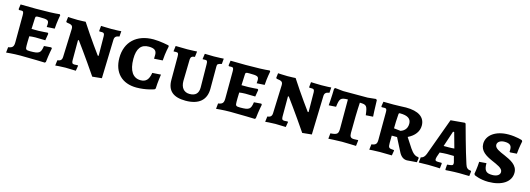

<svg xmlns="http://www.w3.org/2000/svg" viewBox="-1 -1223 5389 1953"><g transform="rotate(15 2693.5 -246.0)"><path d="M36 8C36 8 109 0 184 0C291 0 443 5 443 5L452 -4C460 -82 475 -153 475 -153L467 -162L391 -156C380 -80 365 -68 269 -68C224 -68 219 -74 219 -115C219 -136 219 -165 221 -213C235 -215 259 -218 283 -218C324 -218 389 -216 389 -216L401 -288L393 -297C393 -297 326 -291 298 -291H224L229 -404C230 -426 234 -428 270 -428C358 -428 370 -422 370 -381C370 -370 368 -350 368 -350L451 -355C455 -428 470 -501 470 -501L463 -510C413 -504 325 -501 211 -501C146 -501 52 -503 52 -503L45 -452L51 -444C51 -444 66 -445 75 -445C96 -445 101 -437 101 -403L100 -118C100 -72 87 -56 42 -50Z M954 -203H945C945 -203 837 -349 737 -504C737 -504 689 -501 652 -501C608 -501 552 -505 552 -505L546 -455L553 -447C606 -441 619 -432 619 -398L608 -100C607 -68 593 -55 560 -51L553 6C553 6 613 0 659 0C695 0 769 3 769 3L778 -51L773 -56C773 -56 748 -54 739 -54C717 -54 710 -63 710 -91V-304H719C719 -304 824 -162 946 18L1045 8L1057 -399C1058 -430 1072 -443 1108 -448L1112 -505C1112 -504 1052 -501 1011 -501C973 -501 899 -504 899 -504L894 -452L897 -445H925C944 -445 951 -437 952 -412Z M1408 9C1511 9 1592 -22 1592 -22L1601 -32C1603 -99 1616 -183 1616 -183L1526 -177C1514 -103 1485 -74 1429 -74C1349 -74 1303 -141 1303 -265C1303 -376 1344 -426 1424 -426C1482 -426 1507 -407 1507 -363C1507 -341 1506 -321 1506 -321L1596 -327C1601 -413 1618 -479 1618 -479L1613 -490C1613 -490 1522 -510 1452 -510C1274 -510 1163 -406 1163 -238C1163 -84 1255 9 1408 9Z M1925 9C2064 9 2139 -55 2139 -174V-410C2139 -434 2146 -439 2186 -448L2191 -505C2191 -505 2132 -501 2088 -501C2058 -501 1992 -503 1992 -503L1984 -447L1986 -444C1986 -444 2003 -445 2012 -445C2032 -445 2037 -437 2037 -403C2037 -403 2040 -212 2040 -161C2040 -99 2009 -68 1947 -68C1886 -68 1853 -111 1853 -180L1858 -407C1860 -433 1870 -444 1903 -447L1910 -505C1910 -505 1843 -501 1809 -501C1758 -501 1685 -503 1685 -503L1678 -447L1680 -444C1680 -444 1697 -445 1705 -445C1727 -445 1732 -438 1732 -403V-158C1732 -45 1795 9 1925 9Z M2247 8C2247 8 2320 0 2395 0C2502 0 2654 5 2654 5L2663 -4C2671 -82 2686 -153 2686 -153L2678 -162L2602 -156C2591 -80 2576 -68 2480 -68C2435 -68 2430 -74 2430 -115C2430 -136 2430 -165 2432 -213C2446 -215 2470 -218 2494 -218C2535 -218 2600 -216 2600 -216L2612 -288L2604 -297C2604 -297 2537 -291 2509 -291H2435L2440 -404C2441 -426 2445 -428 2481 -428C2569 -428 2581 -422 2581 -381C2581 -370 2579 -350 2579 -350L2662 -355C2666 -428 2681 -501 2681 -501L2674 -510C2624 -504 2536 -501 2422 -501C2357 -501 2263 -503 2263 -503L2256 -452L2262 -444C2262 -444 2277 -445 2286 -445C2307 -445 2312 -437 2312 -403L2311 -118C2311 -72 2298 -56 2253 -50Z M3165 -203H3156C3156 -203 3048 -349 2948 -504C2948 -504 2900 -501 2863 -501C2819 -501 2763 -505 2763 -505L2757 -455L2764 -447C2817 -441 2830 -432 2830 -398L2819 -100C2818 -68 2804 -55 2771 -51L2764 6C2764 6 2824 0 2870 0C2906 0 2980 3 2980 3L2989 -51L2984 -56C2984 -56 2959 -54 2950 -54C2928 -54 2921 -63 2921 -91V-304H2930C2930 -304 3035 -162 3157 18L3256 8L3268 -399C3269 -430 3283 -443 3319 -448L3323 -505C3323 -504 3263 -501 3222 -501C3184 -501 3110 -504 3110 -504L3105 -452L3108 -445H3136C3155 -445 3162 -437 3163 -412Z M3429 6C3429 6 3525 0 3572 0C3615 0 3720 4 3720 4L3727 -55L3724 -59C3724 -59 3704 -57 3681 -57C3648 -57 3636 -71 3636 -110C3636 -222 3639 -360 3644 -431C3715 -429 3723 -422 3735 -323L3811 -328C3811 -328 3805 -419 3804 -500L3794 -510L3707 -501H3449L3364 -510L3354 -500C3353 -421 3345 -323 3345 -323L3421 -328C3432 -419 3442 -429 3518 -431V-129C3518 -69 3508 -57 3435 -52Z M4258 12 4361 4 4368 -41 4361 -50C4328 -50 4302 -72 4271 -117L4204 -220C4274 -254 4313 -306 4313 -368C4313 -457 4242 -505 4110 -505C4110 -505 4014 -501 3979 -501C3947 -501 3873 -502 3873 -502L3865 -451L3871 -444C3871 -444 3888 -445 3900 -445C3919 -445 3925 -437 3925 -409L3924 -116C3924 -72 3912 -58 3867 -52L3860 6C3860 6 3919 1 3970 1C3994 1 4097 2 4097 3L4106 -50L4102 -55C4049 -57 4043 -63 4043 -114L4044 -191H4100L4167 -60C4190 -10 4220 12 4258 12ZM4118 -261 4047 -269C4047 -314 4049 -359 4053 -414C4054 -429 4056 -432 4067 -432C4147 -432 4185 -407 4185 -353C4185 -290 4140 -269 4118 -261Z M4665 6C4665 6 4736 0 4808 0C4846 0 4912 2 4912 2L4918 -48L4914 -54C4879 -57 4864 -71 4853 -107C4813 -226 4738 -504 4738 -504L4728 -510L4581 -497L4437 -103C4424 -72 4410 -58 4386 -54L4380 2C4380 2 4435 0 4481 0C4533 0 4603 4 4603 4L4609 -48L4604 -55H4573C4545 -55 4537 -59 4537 -77C4537 -81 4538 -88 4541 -99L4559 -151C4580 -153 4611 -156 4635 -156C4654 -156 4687 -156 4708 -155L4722 -103C4725 -94 4726 -86 4726 -80C4726 -60 4718 -57 4664 -52L4660 0ZM4581 -226 4636 -391H4648L4693 -229C4676 -227 4652 -226 4635 -226Z M5113 9C5256 9 5348 -53 5348 -149C5348 -230 5271 -265 5203 -295C5146 -319 5095 -340 5095 -377C5095 -407 5126 -428 5169 -428C5223 -428 5245 -410 5245 -367C5245 -355 5244 -343 5244 -343L5252 -338L5321 -343C5327 -414 5341 -477 5341 -477L5334 -489C5334 -489 5273 -510 5190 -510C5057 -510 4964 -445 4964 -352C4964 -276 5029 -239 5094 -210C5154 -183 5214 -162 5214 -121C5214 -89 5183 -69 5134 -69C5069 -69 5047 -92 5047 -170L4972 -164C4970 -104 4957 -33 4957 -33L4965 -21C4965 -21 5025 9 5113 9Z"/></g></svg>

Font: Alegreya SC
Style: Bold
Weight: 700
Designer: Juan Pablo del Peral
Foundry: Huerta Tipografica
Version: Version 2.007;PS 002.007;hotconv 1.0.88;makeotf.lib2.5.64775